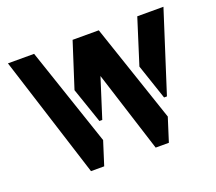

<svg xmlns="http://www.w3.org/2000/svg" viewBox="-97 -671 900 801"><g transform="rotate(-20 353.0 -270.5)"><path d="M7.8 -541 179.7 0H238.3L271.5 -104.5L124 -541ZM230.5 -340.8 284.2 -184.6H296.9L352.5 -359.4L466.8 0H525.4L558.6 -104.5L411.1 -541H294.9ZM518.6 -340.8 571.3 -184.6H584L698.2 -541H582Z"/></g></svg>

Font: Post No Bills Jaffna
Style: Bold
Weight: 700
Designer: Kosala Senevirathne, Siva Puranthara, Lasantha Premarathna, Tharique Azeez
Foundry: Mooniak
Version: Version 1.220 ; ttfautohint (v1.6)